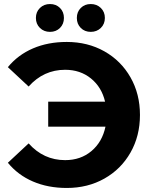

<svg xmlns="http://www.w3.org/2000/svg" viewBox="-20 -920 754 952"><path d="M674 -350Q674 -246 627 -163.5Q580 -81 497.5 -34.5Q415 12 311 12Q218 12 143.5 -20Q69 -52 19 -113L122 -209Q196 -126 303 -126Q380 -126 433.5 -171Q487 -216 503 -292H219V-416H501Q484 -488 431 -531Q378 -574 303 -574Q196 -574 122 -491L19 -587Q69 -648 143.5 -680Q218 -712 311 -712Q415 -712 497.5 -665.5Q580 -619 627 -536.5Q674 -454 674 -350ZM158 -831Q158 -861 178 -880.5Q198 -900 228 -900Q258 -900 277.5 -880.5Q297 -861 297 -831Q297 -801 277.5 -781.5Q258 -762 228 -762Q198 -762 178 -781.5Q158 -801 158 -831ZM361 -831Q361 -861 380.5 -880.5Q400 -900 430 -900Q460 -900 480 -880.5Q500 -861 500 -831Q500 -801 480 -781.5Q460 -762 430 -762Q400 -762 380.5 -781.5Q361 -801 361 -831Z"/></svg>

Font: APTA Sans Regular
Style: Bold Italic
Weight: 700
Version: Version 7.200